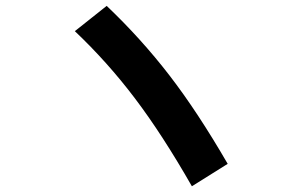

<svg xmlns="http://www.w3.org/2000/svg" viewBox="-20 -695 1040 660"><path d="M237.3 -587.9 346.7 -674.8Q464.8 -562.5 562 -436.5Q659.2 -310.5 762.7 -131.8L639.6 -54.7Q538.1 -232.4 443.8 -356.9Q349.6 -481.4 237.3 -587.9Z"/></svg>

Font: Mgen+ 1c bold
Style: Bold
Weight: 700
Designer: [Source Han Sans]
Ryoko NISHIZUKA  (kana & ideographs); Paul D. Hunt (Latin, Greek & Cyrillic); Wenlong ZHANG  (bopomofo
Version: Version 1.059.20150602